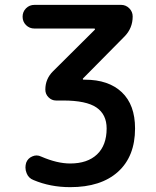

<svg xmlns="http://www.w3.org/2000/svg" viewBox="-20 -565 644 792"><path d="M122.1 -544.9H479.5Q499 -544.9 513.2 -530.8Q527.3 -516.6 527.3 -497.1Q527.3 -449.2 494.1 -415L322.3 -241.2Q321.3 -240.2 321.8 -238.3Q322.3 -236.3 324.2 -236.3H330.1Q427.7 -236.3 482.4 -184.6Q537.1 -132.8 537.1 -35.2Q537.1 80.1 466.8 143.6Q396.5 207 269.5 207Q187.5 207 118.2 177.7Q97.7 169.9 89.8 149.4Q85 137.7 85 126Q85 116.2 87.9 106.4Q94.7 87.9 113.3 80.1Q122.1 76.2 130.9 76.2Q140.6 76.2 150.4 81.1Q215.8 109.4 269.5 109.4Q340.8 109.4 380.4 71.8Q419.9 34.2 419.9 -35.2Q419.9 -92.8 377.9 -121.6Q335.9 -150.4 240.2 -150.4H210.9Q193.4 -150.4 180.2 -163.6Q167 -176.8 167 -195.3Q167 -239.3 198.2 -270.5L371.1 -442.4Q372.1 -443.4 371.6 -445.3Q371.1 -447.3 369.1 -447.3H122.1Q101.6 -447.3 87.4 -461.4Q73.2 -475.6 73.2 -496.1Q73.2 -516.6 87.4 -530.8Q101.6 -544.9 122.1 -544.9Z"/></svg>

Font: Gen Jyuu Gothic Medium
Style: Regular
Weight: 500
Designer: [Source Han Sans]
Ryoko NISHIZUKA  (kana & ideographs); Paul D. Hunt (Latin, Greek & Cyrillic); Wenlong ZHANG  (bopomofo
Version: Version 1.002.20150607